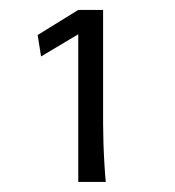

<svg xmlns="http://www.w3.org/2000/svg" viewBox="-20 -610 348 381"><path d="M135.3 -249V-542L61.5 -498L54.7 -540.5L135.3 -590.3H184.6V-362.8Q184.6 -347.7 185.3 -325.7Q186 -303.7 187.3 -283Q188.5 -262.2 189.9 -249Z"/></svg>

Font: Harmattan
Style: Regular
Weight: 400
Designer: George W. Nuss III and SIL International
Foundry: SIL International
Version: Version 4.000